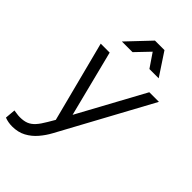

<svg xmlns="http://www.w3.org/2000/svg" viewBox="-340 -885 1199 1199"><g transform="rotate(45 260.0 -285.0)"><path d="M23 220Q6 220 -11 217Q-28 214 -43 208L-37 139Q-27 140 -12.5 142.5Q2 145 17 145Q51 145 74.5 135.5Q98 126 118 104Q138 82 160 44L206 -34L196 32L49 -537H128L247 -67H222L478 -537H563L233 70Q212 109 182.5 143.5Q153 178 114 199Q75 220 23 220ZM133 -640 275 -790H359L458 -640H376L314 -731L227 -640Z"/></g></svg>

Font: Plus Jakarta Sans
Style: Italic
Weight: 400
Italic angle: -8°
Designer: Gumpita Rahayu
Foundry: Tokotype
Version: Version 2.006